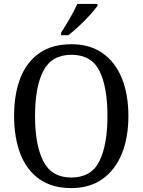

<svg xmlns="http://www.w3.org/2000/svg" viewBox="-20 -951 729 981"><path d="M344 10Q246 10 181 -36Q116 -82 84 -165Q52 -248 52 -359Q52 -470 84 -552Q116 -634 181 -679.5Q246 -725 345 -725Q439 -725 504 -679.5Q569 -634 602.5 -551.5Q636 -469 636 -358Q636 -247 602 -164.5Q568 -82 503 -36Q438 10 344 10ZM344 -44Q446 -44 487.5 -127Q529 -210 529 -358Q529 -507 488 -589Q447 -671 345 -671Q244 -671 201.5 -589Q159 -507 159 -358Q159 -210 201.5 -127Q244 -44 344 -44ZM292 -784Q313 -816 336.5 -856.5Q360 -897 375 -931H478V-921Q466 -904 440.5 -875.5Q415 -847 384.5 -818.5Q354 -790 329 -771H292Z"/></svg>

Font: Noto Serif Tamil SemiCondensed
Style: Regular
Weight: 400
Width: 4
Designer: Indian Type Foundry, Tom Grace, and the Monotype Design Team
Foundry: Monotype Imaging Inc.
Version: Version 2.004; ttfautohint (v1.8.4.7-5d5b)